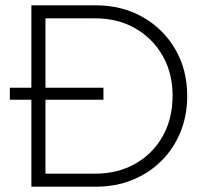

<svg xmlns="http://www.w3.org/2000/svg" viewBox="-20 -702 784 722"><path d="M98 0V-327H17V-372H98V-682H339Q439 -682 516.5 -638Q594 -594 639 -517Q684 -440 684 -341Q684 -267 658.5 -205Q633 -143 587 -97Q541 -51 478 -25.5Q415 0 341 0ZM369 -327H151V-49H338Q423 -49 489 -86.5Q555 -124 592 -190Q629 -256 629 -342Q629 -427 591.5 -492.5Q554 -558 488.5 -595.5Q423 -633 338 -633H151V-372H369Z"/></svg>

Font: Outfit ExtraLight
Style: Regular
Weight: 200
Designer: Rodrigo Fuenzalida
Foundry: fragTYPE
Version: Version 1.100; ttfautohint (v1.8.4.7-5d5b);gftools[0.9.27]